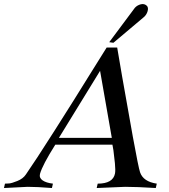

<svg xmlns="http://www.w3.org/2000/svg" viewBox="-58 -945 848 965"><path d="M730 -22 725 0Q631 -6 571 -6L428 0L433 -22Q510 -22 520 -73Q523 -89 519.5 -125Q516 -161 512 -190L507 -218H220Q155 -115 143 -71Q138 -51 156 -38.5Q174 -26 208 -22L203 0Q129 -6 81 -6L-38 0L-33 -22Q-25 -22 -12 -23Q1 -24 29.5 -35.5Q58 -47 72 -68Q116 -131 217.5 -290.5Q319 -450 398 -578L478 -706H531Q531 -704 556 -559.5Q581 -415 609.5 -258.5Q638 -102 646 -79Q662 -32 730 -22ZM504 -252 445 -589 238 -252ZM681 -915Q689 -905 683.5 -887.5Q678 -870 665 -859L512 -730L491 -733L620 -906Q632 -919 650 -923.5Q668 -928 681 -915Z"/></svg>

Font: GFS Artemisia
Style: Italic
Weight: 400
Italic angle: -12°
Designer: Takis Katsoulidis and George D. Matthiopoulos
Foundry: George Matthiopoulos and Takis Katsoulidis
Version: Version 1.0